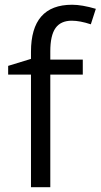

<svg xmlns="http://www.w3.org/2000/svg" viewBox="-20 -785 422 805"><path d="M109.9 -567.9Q109.9 -765.1 282.2 -765.1Q323.7 -765.1 381.8 -748L360.8 -683.1Q314.9 -698.2 280.8 -698.2Q234.9 -698.2 212.9 -667.5Q190.9 -636.7 190.9 -569.8V-535.2H327.1V-472.2H190.9V0H109.9V-472.2H14.2V-508.8L109.9 -538.1Z"/></svg>

Font: Open Sans Hebrew
Style: Regular
Weight: 400
Foundry: Ascender Corporation, Yanek Iontef
Version: Version 2.001;PS 002.001;hotconv 1.0.70;makeotf.lib2.5.58329